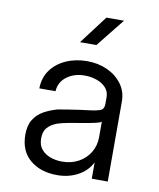

<svg xmlns="http://www.w3.org/2000/svg" viewBox="-88 -854 776 935"><g transform="rotate(10 300.0 -386.5)"><path d="M258 12Q176 12 124 -31.5Q72 -75 72 -156Q72 -202 90.5 -231Q109 -260 139 -276.5Q169 -293 204 -303Q225 -307 254.5 -311.5Q284 -316 314 -320.5Q344 -325 365 -327Q390 -330 410 -336.5Q430 -343 430 -370V-403Q430 -432 412 -451Q394 -470 366 -479.5Q338 -489 308 -489Q256 -489 219.5 -462Q183 -435 180 -389H100Q101 -442 128.5 -480Q156 -518 203 -539Q250 -560 308 -560Q362 -560 407 -539.5Q452 -519 479.5 -482Q507 -445 507 -396V0H428V-81Q407 -38 361.5 -13Q316 12 258 12ZM270 -57Q317 -57 352.5 -77Q388 -97 408 -130.5Q428 -164 428 -206V-282Q421 -276 395.5 -270.5Q370 -265 336.5 -259.5Q303 -254 270 -248Q237 -242 216 -235Q186 -224 168.5 -205Q151 -186 151 -151Q151 -117 168.5 -96.5Q186 -76 213 -66.5Q240 -57 270 -57ZM256 -645 362 -785H449L337 -645Z"/></g></svg>

Font: Tiny Light
Style: Regular
Weight: 300
Monospace: yes
Designer: Philipp Nurullin, Konstantin Bulenkov
Foundry: JetBrains
Version: Version 2.251; ttfautohint (v1.8.4.7-5d5b)